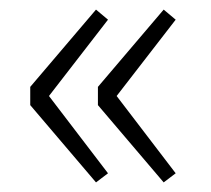

<svg xmlns="http://www.w3.org/2000/svg" viewBox="-20 -452 440 400"><path d="M180 -72 43 -233V-271L180 -432L205 -411L82 -252L205 -91ZM321 -72 184 -233V-271L321 -432L346 -411L223 -252L346 -91Z"/></svg>

Font: CV Source Sans Light
Style: Regular
Weight: 300
Designer: Paul D. Hunt
Foundry: Adobe Systems Incorporated
Version: Version 3.001